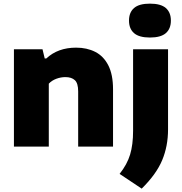

<svg xmlns="http://www.w3.org/2000/svg" viewBox="-20 -826 1025 1082"><path d="M58.5 0V-548.5H219.5L232 -496.5H241Q306 -557.5 409 -557.5Q469.5 -557.5 516.5 -533.8Q563.5 -510 590.2 -458Q617 -406 617 -322.5V0H420.5V-311Q420.5 -357 401.8 -374.2Q383 -391.5 348.5 -391.5Q322.5 -391.5 297.2 -382Q272 -372.5 255 -354.5V0ZM778.5 237 654 154Q696.5 100.5 713.2 45Q730 -10.5 730 -89V-548.5H927V-96.5Q927 -2.5 893.8 77Q860.5 156.5 778.5 237ZM825 -614.5Q764 -614.5 735.5 -639.2Q707 -664 707 -710Q707 -756 735.5 -780.8Q764 -805.5 825 -805.5Q886 -805.5 914.5 -780.8Q943 -756 943 -710Q943 -664 914.5 -639.2Q886 -614.5 825 -614.5Z"/></svg>

Font: Encode Sans SmExp XBd
Style: Regular
Weight: 800
Width: 6
Designer: Multiple Designers
Foundry: Impallari Type
Version: Version 3.002; ttfautohint (v1.8.3) -l 8 -r 50 -G 200 -x 14 